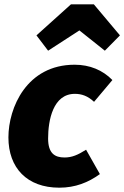

<svg xmlns="http://www.w3.org/2000/svg" viewBox="-20 -851 576 890"><path d="M203 -616 348 -710 466 -616 536 -687 415 -831H309L149 -687ZM326 -551C104 -551 19 -352 19 -214C19 -73 105 19 255 19C329 19 389 -5 443 -44L379 -157C341 -133 314 -121 279 -121C234 -121 203 -140 203 -209C203 -294 226 -416 327 -416C359 -416 387 -406 416 -379L501 -480C456 -526 396 -551 326 -551Z"/></svg>

Font: Fira Sans ExtraBold
Style: Italic
Weight: 800
Italic angle: -8°
Designer: bBox Type GmbH & Carrois Corporate GbR & Edenspiekermann AG
Foundry: bBox Type GmbH & Carrois Corporate GbR & Edenspiekermann AG
Version: Version 4.301;PS 004.301;hotconv 1.0.88;makeotf.lib2.5.64775